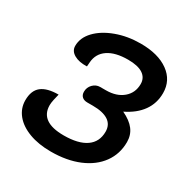

<svg xmlns="http://www.w3.org/2000/svg" viewBox="-164 -848 966 995"><g transform="rotate(30 319.0 -350.0)"><path d="M25 -156Q25 -214 58.5 -240.5Q92 -267 160 -267Q156 -253 151.5 -231.5Q147 -210 147 -197Q147 -97 288 -97Q375 -97 421 -129Q467 -161 467 -222Q467 -264 435 -285Q403 -306 342 -306H309Q289 -306 277.5 -316.5Q266 -327 266 -346Q266 -372 284 -390.5Q302 -409 327 -409H361Q424 -409 462.5 -441.5Q501 -474 501 -527Q501 -564 471 -584Q441 -604 382 -604Q306 -604 263 -575Q220 -546 216 -493Q214 -475 214 -467Q167 -465 137.5 -482Q108 -499 108 -529Q108 -578 147 -619Q186 -660 252.5 -684.5Q319 -709 397 -709Q502 -709 563.5 -664.5Q625 -620 625 -544Q625 -483 591.5 -436Q558 -389 494 -358Q543 -335 566.5 -304Q590 -273 590 -231Q590 -160 550.5 -105.5Q511 -51 439 -21Q367 9 272 9Q198 9 142 -12Q86 -33 55.5 -70.5Q25 -108 25 -156Z"/></g></svg>

Font: K2D SemiBold
Style: Italic
Weight: 600
Italic angle: -10°
Designer: Katatrad Aksorn Co.,Ltd.
Foundry: Cadson Demak Co.,Ltd.
Version: Version 1.000; ttfautohint (v1.6)